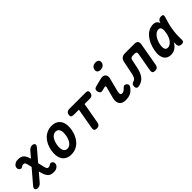

<svg xmlns="http://www.w3.org/2000/svg" viewBox="200 -1979 3181 3181"><g transform="rotate(-45 1790.0 -389.0)"><path d="M113.8 -31.2Q96.2 -10.9 76.1 -0.5Q56 10 31.7 10Q16.8 10 3.4 4.6Q-9.9 -0.8 -16.2 -11.5Q-22.4 -22.1 -19.4 -37.7Q-16.3 -53.2 1.3 -73.5L380.5 -517.4Q398.4 -538 418.1 -549Q437.9 -560 462.9 -560Q478.1 -560 491.4 -554.7Q504.8 -549.5 511.4 -538.8Q518 -528.2 515 -512.5Q511.9 -496.8 494 -476.2ZM345.8 -189.8Q351.1 -168 355.4 -152.5Q359.7 -136.9 365.7 -127Q371.6 -117 379.7 -112.5Q387.8 -108 400 -108Q414.7 -108 425.8 -112.4Q436.9 -116.7 448.6 -127.1Q461.1 -137.9 480.4 -134.5Q499.6 -131.1 512 -113.9Q525.1 -96.6 522.9 -70.9Q520.6 -45.1 501.9 -26Q485.2 -9.6 465 0.2Q444.7 10 405 10Q372.6 10 347.3 2.9Q322 -4.1 301.3 -24.4Q280.7 -44.6 264.6 -81.8Q248.5 -118.9 234.8 -179.8L193.9 -360.2Q189 -383.2 183.9 -398.9Q178.8 -414.6 172.7 -424.1Q166.6 -433.6 158.8 -437.8Q151 -442 140 -442Q125.3 -442 114.2 -437.6Q103.1 -433.3 91.4 -422.9Q78.9 -412.1 59.6 -415.5Q40.4 -418.9 28 -436.1Q14.9 -453.4 17.1 -479.1Q19.4 -504.9 38.1 -524Q54.8 -540.4 75 -550.2Q95.3 -560 135 -560Q167.4 -560 192.7 -552.9Q218 -545.9 238.5 -525.6Q259 -505.4 275.1 -468.2Q291.2 -431.1 304.9 -370.2Z M818 10Q757.2 10 716.2 -12.6Q675.3 -35.1 652.5 -74.2Q629.8 -113.2 624.4 -165Q619 -216.8 629.3 -275.3Q639.6 -333.8 663.5 -385.4Q687.4 -437.1 723.8 -476Q760.3 -514.9 809.2 -537.4Q858.2 -560 919 -560Q980.1 -560 1021.1 -537.4Q1062 -514.9 1084.8 -476.3Q1107.5 -437.8 1112.9 -386.1Q1118.3 -334.5 1107.3 -275.3Q1097 -216.8 1073.3 -165Q1049.6 -113.2 1013 -74.2Q976.4 -35.1 927.6 -12.6Q878.8 10 818 10ZM838.2 -104.5Q865.5 -104.5 888.2 -118Q911 -131.4 928.1 -154.5Q945.3 -177.5 957.3 -208.8Q969.4 -240 975.3 -275.3Q981.9 -311.3 981.1 -342.2Q980.3 -373.2 971.4 -395.9Q962.6 -418.6 944.5 -432Q926.4 -445.5 898.8 -445.5Q871.2 -445.5 848.5 -432Q825.7 -418.6 808.6 -395.5Q791.4 -372.5 779.5 -341.4Q767.6 -310.3 761 -275Q755.4 -239.7 756.2 -208.6Q757 -177.5 766.2 -154.5Q775.4 -131.4 793.2 -118Q810.9 -104.5 838.2 -104.5Z M1429.4 -428.5H1301Q1271.2 -428.5 1258.2 -444.1Q1245.3 -459.8 1250.7 -489.6Q1256.1 -519.4 1274.1 -534.7Q1292.1 -550 1321.9 -550H1712.1Q1741.9 -550 1754.5 -534.7Q1767.1 -519.4 1761.7 -489.6Q1756.3 -459.8 1738 -444.1Q1719.6 -428.5 1689.8 -428.5H1561.4L1496.9 -63Q1490.8 -29.5 1471.9 -13.3Q1452.9 3 1419.4 3Q1385.9 3 1372.3 -13.3Q1358.8 -29.5 1364.9 -63Z M1928.8 -375.8Q1901.1 -368.7 1883.7 -381.8Q1866.4 -395 1859.6 -423.7Q1853.5 -451.6 1864.1 -471.2Q1874.7 -490.9 1904.3 -498.3L2050.7 -535Q2081 -542.4 2104.6 -537.5Q2128.2 -532.6 2142.7 -518.2Q2157.2 -503.9 2161.9 -481.4Q2166.6 -459 2159.5 -432L2101.2 -203Q2093.7 -174.8 2092.8 -157Q2091.9 -139.1 2096.3 -129.2Q2100.6 -119.3 2109.2 -115.4Q2117.8 -111.5 2129.3 -111.5Q2151.7 -111.5 2170.9 -124.6Q2190 -137.6 2211 -160.6Q2230.1 -182.1 2248.9 -182.5Q2267.7 -182.8 2286.7 -166.9Q2306.7 -149.6 2307.2 -130.2Q2307.7 -110.7 2292.3 -89.5Q2272.2 -62.6 2251.8 -43.5Q2231.4 -24.3 2207.5 -12.7Q2183.5 -1.1 2154.4 4.4Q2125.4 10 2089.1 10Q2051.6 10 2023.5 -1.6Q1995.5 -13.2 1978.8 -36Q1962.2 -58.7 1958 -91.6Q1953.9 -124.4 1965.2 -167.3L2018 -368.1Q2022 -381.4 2016.2 -388.4Q2010.5 -395.5 1997.8 -392.5ZM2151.1 -640.6Q2112.5 -640.6 2093.3 -660.4Q2074.2 -680.3 2080.2 -714.1Q2086.2 -748.3 2112.6 -768.3Q2139 -788.2 2177.6 -788.2Q2216.2 -788.2 2235.4 -768.3Q2254.5 -748.3 2248.8 -714.1Q2242.8 -680.2 2216.3 -660.4Q2189.7 -640.6 2151.1 -640.6Z M2517.3 -456Q2527.4 -504 2554.6 -527Q2581.8 -550 2629.8 -550H2848.6Q2896.6 -550 2915.4 -527Q2934.2 -504 2925.8 -456L2855.1 -56Q2849.7 -22.5 2830.4 -6.3Q2811.1 10 2777.6 10Q2744.1 10 2730.9 -6.3Q2717.7 -22.5 2723.1 -56L2780.9 -383.9Q2785.6 -408.1 2776.2 -419.5Q2766.8 -430.9 2742.6 -430.9H2691.4Q2667.2 -430.9 2653.5 -419.1Q2639.7 -407.4 2634.7 -383.9L2604.3 -237.2Q2594.3 -188.8 2578.7 -149.3Q2563 -109.8 2540.4 -80Q2517.8 -50.2 2486.9 -30.7Q2455.9 -11.2 2413.9 -2.5Q2375.2 6.4 2358.8 -12.5Q2342.3 -31.3 2349.4 -72.4Q2352.8 -91.5 2364.2 -102.3Q2375.6 -113 2400.1 -120.4Q2418 -126.3 2429.8 -136.8Q2441.6 -147.3 2449.8 -162.8Q2458.1 -178.2 2463.2 -197.1Q2468.4 -216.1 2473 -237.2Z M3151.6 10Q3115.6 10 3084.8 -3.4Q3054.1 -16.8 3033.5 -46.1Q3012.9 -75.3 3005.6 -121.6Q2998.4 -167.8 3010.1 -233.8Q3022.1 -301.4 3047.4 -361.2Q3072.8 -420.9 3109.4 -465Q3146.1 -509.1 3193.7 -534.6Q3241.4 -560 3298 -560Q3345.3 -560 3369.2 -537.3Q3393.1 -514.5 3401.5 -477.7Q3409.9 -440.9 3406.3 -394.3Q3402.7 -347.7 3394.3 -301Q3382.5 -234.1 3362.9 -177.2Q3343.4 -120.4 3314.1 -78.6Q3284.8 -36.8 3244.6 -13.4Q3204.4 10 3151.6 10ZM3198.3 -111.5Q3220.9 -111.5 3244.1 -123.5Q3267.3 -135.4 3287.9 -158.8Q3308.6 -182.1 3324.8 -217.1Q3341.1 -252.1 3349.4 -298.9Q3354.4 -326.4 3356.5 -351.7Q3358.6 -377.1 3354.2 -396.2Q3349.9 -415.3 3337.8 -426.9Q3325.8 -438.5 3302.6 -438.5Q3273.7 -438.5 3247.7 -422.1Q3221.8 -405.8 3201.1 -378.1Q3180.3 -350.4 3164.9 -313.2Q3149.4 -276 3142.5 -233.9Q3132.9 -179 3145.8 -145.3Q3158.6 -111.5 3198.3 -111.5ZM3402.6 -500.6Q3412.7 -531.2 3433.6 -545.6Q3454.6 -560 3485.4 -560Q3516.4 -560 3525.7 -545.6Q3534.9 -531.3 3524.8 -500.6Q3506.9 -445.8 3492.6 -392.1Q3478.3 -338.5 3469 -283.5Q3459.6 -228.5 3456.1 -170.5Q3452.5 -112.5 3455.1 -48Q3456.4 -17.6 3444.2 -3.8Q3431.9 10 3401.2 10Q3369.8 10 3352 -4.2Q3334.2 -18.3 3332.9 -48Q3330 -112.5 3333.5 -170.5Q3337.1 -228.5 3346.6 -283.5Q3356.1 -338.5 3370.5 -392.1Q3385 -445.8 3402.6 -500.6Z"/></g></svg>

Font: Maple Mono
Style: Italic
Weight: 400
Italic angle: -10°
Monospace: yes
Designer: subframe7536
Version: Version 7.300